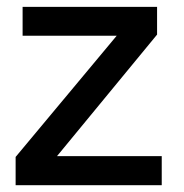

<svg xmlns="http://www.w3.org/2000/svg" viewBox="-20 -544 540 564"><path d="M441.4 -523.9V-442.4L147.5 -85.4H455.1V0H25.9V-83L322.8 -439H46.4V-523.9Z"/></svg>

Font: SolaimanLipi
Style: Bold
Weight: 700
Designer: Solaiman Karim
Foundry: Al Mamun Sumon
Version: Version 2.000